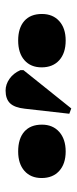

<svg xmlns="http://www.w3.org/2000/svg" viewBox="186 -1047 275 687"><g transform="rotate(-90 323.5 -703.5)"><path d="M279 -586 260 -593 278 -752Q282 -789 297.5 -805Q313 -821 343 -821Q365 -821 385 -807Q405 -793 416 -768V-757ZM125 -606Q81 -606 55.5 -629Q30 -652 30 -692Q30 -731 55.5 -753.5Q81 -776 125 -776Q171 -776 196 -754Q221 -732 221 -691Q221 -652 195 -629Q169 -606 125 -606ZM522 -606Q477 -606 451.5 -629Q426 -652 426 -692Q426 -731 451.5 -753.5Q477 -776 522 -776Q567 -776 592 -754Q617 -732 617 -691Q617 -652 591.5 -629Q566 -606 522 -606Z"/></g></svg>

Font: Literata 72pt ExtraBold
Style: Regular
Weight: 800
Designer: Latin by Veronika Burian and Jose Scaglione. Greek by Irene Vlachou. Cyrillic by Vera Evstafieva.
Foundry: TypeTogether
Version: Version 3.002